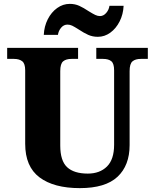

<svg xmlns="http://www.w3.org/2000/svg" viewBox="-20 -961 799 991"><path d="M110 -219V-598Q110 -633 94.5 -645Q79 -657 52 -657H17V-714H383V-657H349Q321 -657 306 -644.5Q291 -632 291 -594V-210Q291 -131 326.5 -98Q362 -65 433 -65Q495 -65 532 -101.5Q569 -138 569 -214V-598Q569 -633 554.5 -645Q540 -657 512 -657H477V-714H743V-657H707Q679 -657 664 -644.5Q649 -632 649 -594V-212Q649 -107 586.5 -48.5Q524 10 392 10Q258 10 184 -45.5Q110 -101 110 -219ZM386 -809Q364 -823 352.5 -828.5Q341 -834 328 -834Q309 -834 295.5 -818Q282 -802 279 -781H206Q208 -825 226.5 -861.5Q245 -898 275 -919.5Q305 -941 340 -941Q367 -941 389 -931Q411 -921 438 -903Q459 -890 471.5 -884Q484 -878 496 -878Q514 -878 528 -894Q542 -910 545 -931H618Q616 -887 597.5 -850.5Q579 -814 549.5 -792.5Q520 -771 485 -771Q458 -771 435.5 -781Q413 -791 386 -809Z"/></svg>

Font: Noto Serif ExtraBold
Style: Regular
Weight: 800
Designer: Monotype Design Team
Foundry: Monotype Imaging Inc.
Version: Version 1.001